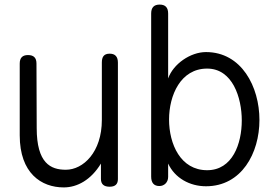

<svg xmlns="http://www.w3.org/2000/svg" viewBox="-20 -800 1191 837"><path d="M139 -523C139 -548 127 -560 102 -560C78 -560 66 -548 66 -523V-210C66 -45 160 17 258 17C317 17 377 -16 420 -87V-20C420 3 433 14 458 14C482 14 494 3 494 -19V-527C494 -553 482 -566 458 -566C432 -566 424 -551 424 -527V-277C424 -137 343 -60 267 -60C201 -60 140 -88 140 -242Z M883 -58C767 -58 717 -172 717 -279C717 -384 767 -501 883 -501C994 -501 1034 -374 1034 -275C1034 -174 994 -58 883 -58ZM639 -30C639 -3 651 11 675 11C695 11 713 -4 713 -29V-87C742 -24 807 12 878 12C1033 12 1111 -132 1111 -277C1111 -422 1033 -573 878 -573C810 -573 735 -521 713 -458V-741C713 -767 701 -780 676 -780C651 -780 639 -767 639 -741Z"/></svg>

Font: Numismatica Pro
Style: Regular
Weight: 400
Designer: Chris Hopkins
Foundry: Edward C. D. Hopkins
Version: Version 2.19D